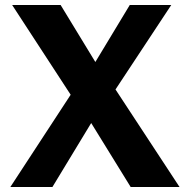

<svg xmlns="http://www.w3.org/2000/svg" viewBox="-20 -743 754 763"><path d="M499.2 0 342.4 -254.1 188.4 0H21.2L260.8 -366.5L28.4 -723H221L358.9 -496.6L495.6 -723H660.5L439 -387.5L693.4 0Z"/></svg>

Font: Public Sans VF
Style: Regular
Weight: 400
Designer: Pablo Impallari, Rodrigo Fuenzalida (Modified by Dan O. Williams and USWDS)
Version: Version 1.003